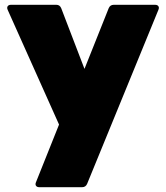

<svg xmlns="http://www.w3.org/2000/svg" viewBox="-20 -562 692 800"><path d="M144 218Q134 218 130 212Q126 206 130 197L226 -43L12 -521Q8 -530 12 -536Q16 -542 26 -542H215Q229 -542 235 -528L332 -275L433 -528Q439 -542 454 -542H626Q636 -542 640 -536Q644 -530 640 -521L343 204Q337 218 322 218Z"/></svg>

Font: LINE Seed Sans App Heavy
Style: Regular
Weight: 900
Designer: LINE VX Design & Dalton Maag Ltd & Sandoll Inc
Foundry: Dalton Maag Ltd
Version: Version 1.003